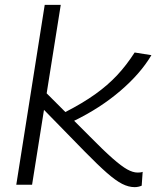

<svg xmlns="http://www.w3.org/2000/svg" viewBox="-20 -760 643 790"><path d="M47 0 164 -740H230L172 -376L249 -299Q321 -336 372 -372.5Q423 -409 461.5 -450Q500 -491 534 -544L603 -533Q558 -457 475 -386Q392 -315 285 -263L349 -199Q406 -141 443 -108.5Q480 -76 503.5 -63Q527 -50 546 -50Q551 -50 556.5 -50.5Q562 -51 567 -53L563 4Q549 10 534 10Q509 10 482.5 -3.5Q456 -17 420 -48.5Q384 -80 330 -135L161 -308L112 0Z"/></svg>

Font: Georama Expanded Light
Style: Italic
Weight: 300
Width: 7
Italic angle: -9°
Designer: Jean-Baptiste Levee
Foundry: Production Type
Version: Version 1.000